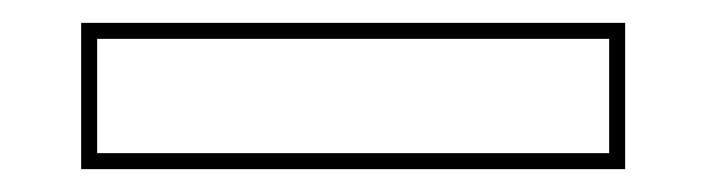

<svg xmlns="http://www.w3.org/2000/svg" viewBox="-20 -20 618 168"><path d="M51 128V0H527V128ZM65 114H513V14H65Z"/></svg>

Font: Tourney Thin
Style: Regular
Weight: 100
Designer: Tyler Finck
Foundry: Etcetera Type Co
Version: Version 1.015